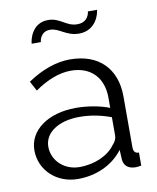

<svg xmlns="http://www.w3.org/2000/svg" viewBox="-83 -795 712 870"><g transform="rotate(-10 272.5 -360.0)"><path d="M206 10C290 10 366 -24 414 -87L416 -46C417 -15 437 3 472 3C478 3 487 2 498 0V-60C481 -60 473 -69 473 -88V-323C473 -452 394 -530 263 -530C200 -530 134 -507 67 -462L91 -417C148 -457 205 -479 258 -479C350 -479 405 -421 405 -329V-282C362 -299 304 -309 251 -309C123 -309 33 -244 33 -152C33 -61 107 10 206 10ZM222 -42C152 -42 98 -93 98 -157C98 -222 164 -266 260 -266C311 -266 360 -256 405 -239V-154C405 -142 399 -127 387 -115C356 -71 293 -42 222 -42ZM325 -638C406 -638 423 -717 423 -730H381C381 -726 376 -681 324 -681C273 -681 252 -723 196 -723C120 -723 105 -644 105 -630H147C147 -634 153 -678 197 -678C240 -678 265 -638 325 -638Z"/></g></svg>

Font: Raleway Reg
Style: Regular
Weight: 400
Designer: Matt McInerney, Pablo Impallari, Rodrigo Fuenzalida
Foundry: Matt McInerney, Pablo Impallari, Rodrigo Fuenzalida
Version: Version 3.00 July 28, 2015